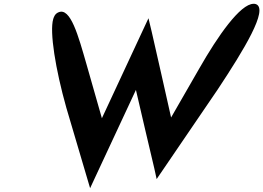

<svg xmlns="http://www.w3.org/2000/svg" viewBox="-20 -867 1385 1010"><path d="M329 -300 454 123 487 52C556 -97 625 -244 695 -394C727 -257 759 -118 792 20L804 75L1125 -396C1264 -606 1393 -818 1327 -845C1323 -847 1318 -847 1314 -847C1244 -847 1126 -678 1029 -508L880 -249C846 -399 813 -549 778 -700L761 -771L726 -696C656 -545 586 -396 516 -245L435 -529C392 -678 351 -831 287 -802C268 -794 263 -776 260 -767C240 -700 272 -502 329 -300Z"/></svg>

Font: Venom Sans
Style: BdObl
Weight: 700
Version: Version 1.001